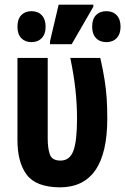

<svg xmlns="http://www.w3.org/2000/svg" viewBox="-20 -796 538 825"><path d="M237 9Q135 8 95 -45Q55 -98 55 -194V-547H185V-200Q185 -160 194 -133Q203 -106 240 -106Q280 -106 295.5 -148.5Q311 -191 311 -286Q311 -348 304 -412Q297 -476 282 -547H411Q423 -494 429.5 -452.5Q436 -411 438.5 -372Q441 -333 441 -287Q441 9 237 9ZM195 -606V-619L232 -776H381V-767L288 -606ZM115 -615Q88 -615 71.5 -632Q55 -649 55 -681Q55 -714 71.5 -731Q88 -748 115 -748Q143 -748 159.5 -730.5Q176 -713 176 -681Q176 -650 159.5 -632.5Q143 -615 115 -615ZM437 -615Q409 -615 392.5 -632.5Q376 -650 376 -681Q376 -714 392.5 -731Q409 -748 437 -748Q465 -748 481.5 -730.5Q498 -713 498 -681Q498 -650 481.5 -632.5Q465 -615 437 -615Z"/></svg>

Font: Noto Sans ExtraCondensed
Style: Bold
Weight: 700
Width: 2
Designer: Monotype Design Team
Foundry: Monotype Imaging Inc.
Version: Version 2.013; ttfautohint (v1.8.4.7-5d5b)